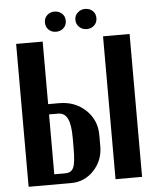

<svg xmlns="http://www.w3.org/2000/svg" viewBox="-57 -888 759 936"><g transform="rotate(-5 322.5 -420.0)"><path d="M193.8 -791Q193.8 -812.5 208.5 -826.2Q223.1 -839.8 244.1 -839.8Q266.1 -839.8 281 -826.2Q295.9 -812.5 295.9 -791Q295.9 -769 281 -755.1Q266.1 -741.2 244.1 -741.2Q222.7 -741.2 208.3 -755.1Q193.8 -769 193.8 -791ZM342.8 -791Q342.8 -812 358.2 -825.9Q373.5 -839.8 394 -839.8Q416.5 -839.8 431.2 -826.2Q445.8 -812.5 445.8 -791Q445.8 -769 431.2 -755.1Q416.5 -741.2 394 -741.2Q373 -741.2 357.9 -755.4Q342.8 -769.5 342.8 -791ZM174.8 -393.1H229Q306.2 -393.1 358.2 -344Q410.2 -294.9 410.2 -221.2V-167Q410.2 -97.2 364.5 -48.6Q318.8 0 252.9 0H44.9V-699.2H174.8ZM470.2 -699.2H600.1V0H470.2ZM279.8 -168V-220.2Q279.8 -284.2 265.1 -313.5Q250.5 -342.8 219.2 -342.8H174.8V-49.8H229Q258.8 -49.8 269.3 -74.2Q279.8 -98.6 279.8 -168Z"/></g></svg>

Font: Moniqa Black Paragraph
Style: Regular
Weight: 900
Designer: Rajesh Rajput
Foundry: Rajesh Rajput
Version: Version 1.000